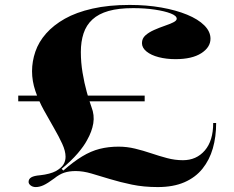

<svg xmlns="http://www.w3.org/2000/svg" viewBox="-20 -744 951 779"><path d="M125 15Q113 15 104.5 8.5Q96 2 96 -6Q96 -18 107 -24.5Q118 -31 143 -33Q162 -35 179 -39.5Q196 -44 207 -50Q228 -62 237 -76Q246 -90 246 -108Q246 -131 232.5 -160.5Q219 -190 199 -224.5Q179 -259 158 -297Q137 -335 123.5 -375Q110 -415 110 -455Q110 -495 123.5 -534.5Q137 -574 167 -608Q197 -642 243 -668Q289 -694 355 -709Q421 -724 506 -724Q575 -724 634.5 -713.5Q694 -703 739 -684.5Q784 -666 809 -641Q834 -616 834 -587Q834 -552 796.5 -528Q759 -504 692 -504Q655 -504 624 -512Q593 -520 574.5 -535Q556 -550 556 -569Q556 -588 570 -600.5Q584 -613 605.5 -622.5Q627 -632 647.5 -639Q668 -646 682.5 -653Q697 -660 697 -668Q697 -680 672.5 -689.5Q648 -699 608 -705Q568 -711 520 -711Q461 -711 420.5 -699.5Q380 -688 355 -665Q330 -642 319 -608.5Q308 -575 308 -533Q308 -491 315 -449Q322 -407 332 -371Q342 -335 351 -310Q364 -277 358.5 -243.5Q353 -210 333 -175Q321 -152 295.5 -122Q270 -92 230 -59L237 -52Q278 -88 313.5 -109.5Q349 -131 384.5 -140Q420 -149 461 -149Q495 -149 528 -141Q561 -133 593.5 -122Q626 -111 658 -102.5Q690 -94 722 -94Q777 -94 811 -133.5Q845 -173 845 -245H857Q857 -189 843.5 -142Q830 -95 801.5 -59.5Q773 -24 728 -4.5Q683 15 620 15Q563 15 515 5Q467 -5 426 -17.5Q385 -30 351 -40Q317 -50 287 -50Q261 -50 241 -43.5Q221 -37 200 -20Q173 0 156.5 7.5Q140 15 125 15ZM54 -333V-356H567V-333Z"/></svg>

Font: Kalnia SemiExpanded Medium
Style: Regular
Weight: 500
Width: 6
Designer: Frida Medrano
Foundry: Frida Medrano
Version: Version 1.105